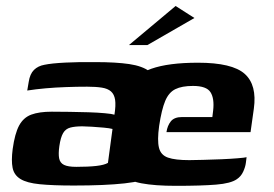

<svg xmlns="http://www.w3.org/2000/svg" viewBox="-20 -609 905 635"><path d="M224.2 4.6Q154.3 4.6 111.6 0.3Q68.9 -3.9 47.8 -16.9Q26.6 -29.8 21.7 -53.8Q16.9 -77.8 21.9 -115.9Q28.9 -166.9 43.1 -193.6Q57.4 -220.2 83.4 -229.9Q109.5 -239.6 151.1 -239.6Q176.8 -239.6 209.1 -239.1Q241.4 -238.6 272.6 -237.7Q303.8 -236.7 327.1 -234.5Q350.5 -232.4 358.5 -229.7Q363.4 -260.6 360.7 -278.8Q357.9 -297.1 347.1 -306.6Q336.3 -316.1 316.7 -319.2Q297.1 -322.3 268.2 -322.3Q233.8 -322.3 198.6 -321Q163.4 -319.8 130.8 -316.9Q98.3 -314 70.1 -309.6L74.9 -337.9Q78.9 -364.5 92.4 -377.8Q105.9 -391 126.8 -394.7Q150.3 -399.7 196.4 -402Q242.5 -404.3 295.5 -403.6Q363.4 -403.6 407.6 -397.1Q451.8 -390.5 475.3 -372.2Q498.7 -354 505 -318.4Q511.3 -282.7 502.6 -224.3L474.3 -25Q456.2 -9.6 391.7 -2.5Q327.2 4.6 224.2 4.6ZM232.4 -57.2Q272.2 -57.2 298.6 -60.2Q325 -63.2 337 -70.3L352.1 -182.5Q342.4 -185.1 322.9 -186.9Q303.4 -188.7 283.6 -189.9Q263.8 -191.2 252.2 -191.2Q228.5 -191.2 212.7 -187.1Q197 -183 188.8 -168.9Q180.5 -154.9 176.3 -125.9Q172.7 -100.6 175.6 -85.4Q178.5 -70.2 191.7 -63.7Q204.8 -57.2 232.4 -57.2ZM561.8 5.6Q492.2 5.6 448.1 -2.7Q403.9 -11 380.8 -32.3Q357.7 -53.6 352.3 -91.7Q347 -129.7 355.3 -189.7Q367 -269.5 395.3 -315.5Q423.7 -361.6 480.4 -381.6Q537.2 -401.6 634.6 -401.6Q747.9 -401.6 789.2 -364.8Q830.5 -328.1 819.5 -249.3L808.6 -171.9H530.5Q533.6 -193.4 545 -207.7Q556.4 -221.9 582.2 -221.9H682.3L684.9 -243.2Q689.5 -283.3 676.2 -304Q663 -324.8 618.2 -324.8Q581.5 -324.8 559.9 -314.1Q538.3 -303.5 526.4 -275.2Q514.5 -246.8 506.3 -192.4Q499.7 -144.6 505.8 -120.3Q511.8 -96 535.7 -87.7Q559.5 -79.4 605.8 -79.4Q623 -79.4 652 -80.3Q681.1 -81.1 712 -82.3Q743 -83.6 766.3 -85.6Q789.7 -87.5 795.5 -89.1L793.2 -70.7Q791.5 -56.8 784.3 -41.2Q777.1 -25.5 763.3 -16.4Q743.5 -2.4 694.8 1.6Q646.1 5.6 561.8 5.6ZM406.5 -460 560.8 -589.2 623 -549.5 467.6 -460Z"/></svg>

Font: Genos Thin
Style: Italic
Weight: 100
Italic angle: -8°
Designer: Robert E. Leuschke
Foundry: Robert E. Leuschke
Version: Version 1.010